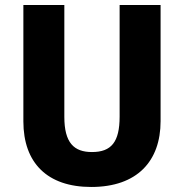

<svg xmlns="http://www.w3.org/2000/svg" viewBox="-20 -734 731 764"><path d="M619 -252V-714H456V-270C456 -169 423 -129 346 -129C274 -129 236 -166 236 -269V-714H73V-251C73 -86 168 10 343 10C526 10 619 -93 619 -252Z"/></svg>

Font: Noto Sans Sinhala UI SemiCondensed ExtraBold
Style: Regular
Weight: 800
Width: 4
Designer: Jelle Bosma - Monotype Design Team
Foundry: Monotype Imaging Inc.
Version: Version 2.006